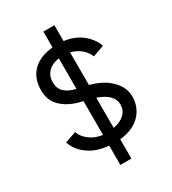

<svg xmlns="http://www.w3.org/2000/svg" viewBox="-210 -889 985 1101"><g transform="rotate(-30 282.0 -338.5)"><path d="M256 -25Q174 -32 121 -71Q68 -110 51 -164L125 -190Q138 -154 173 -128Q208 -102 256 -96V-320L230 -326Q160 -345 118 -386.5Q76 -428 76 -495Q76 -573 122.5 -620Q169 -667 256 -675V-780H329V-675Q400 -666 447 -627.5Q494 -589 511 -539L436 -512Q423 -545 395 -568Q367 -591 329 -600V-384Q415 -362 463.5 -312.5Q512 -263 512 -203Q512 -132 464.5 -83Q417 -34 329 -25V103H256ZM254 -401H256V-603Q209 -596 183 -569Q157 -542 157 -501Q157 -460 182 -436Q207 -412 254 -401ZM430 -197Q430 -265 329 -300V-100Q377 -109 403.5 -134.5Q430 -160 430 -197Z"/></g></svg>

Font: Oak Sans
Style: Regular
Weight: 400
Designer: Erik Kennedy, Walven
Foundry: Erik Kennedy, Walven
Version: Version 1.000